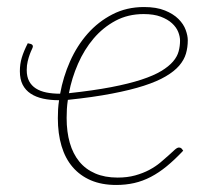

<svg xmlns="http://www.w3.org/2000/svg" viewBox="-20 -520 606 546"><path d="M388.5 -480Q344 -480 308.5 -461Q273 -442 246.2 -410.5Q219.5 -379 201.8 -338.5Q184 -298 176 -255Q245.5 -262.5 296.2 -272.2Q347 -282 382 -293.5Q417 -305 438.5 -318Q460 -331 472 -345Q484 -359 488 -374Q492 -389 492 -404.5Q492 -416 486.8 -429.2Q481.5 -442.5 469.2 -453.8Q457 -465 437.2 -472.5Q417.5 -480 388.5 -480ZM67.5 -395Q73.5 -393 73.5 -388Q73.5 -385.5 70.8 -380Q68 -374.5 64.8 -365.8Q61.5 -357 58.8 -345.8Q56 -334.5 56 -321Q56 -302 62.8 -289.2Q69.5 -276.5 82 -268.5Q94.5 -260.5 112 -257Q129.5 -253.5 151 -253.5Q159.5 -301 179.2 -345.5Q199 -390 229.2 -424.2Q259.5 -458.5 299.8 -479.2Q340 -500 389.5 -500Q425 -500 449 -490.2Q473 -480.5 487.5 -466Q502 -451.5 508 -435Q514 -418.5 514 -405.5Q514 -385.5 508.8 -367.5Q503.5 -349.5 489.5 -333.2Q475.5 -317 451.2 -302.8Q427 -288.5 389.2 -276.2Q351.5 -264 298.2 -253.8Q245 -243.5 173 -236Q171 -223 170.2 -210.2Q169.5 -197.5 169.5 -184.5Q169.5 -145 178.5 -113.8Q187.5 -82.5 205.5 -60.5Q223.5 -38.5 250.8 -26.8Q278 -15 314.5 -15Q342 -15 364.5 -21.2Q387 -27.5 404.8 -37Q422.5 -46.5 436 -57.8Q449.5 -69 459.8 -78.5Q470 -88 477 -94.2Q484 -100.5 489 -100.5Q493.5 -100.5 496.5 -97.5L501 -91.5Q477 -66 454.5 -47.5Q432 -29 409 -17Q386 -5 361.8 0.5Q337.5 6 310.5 6Q269.5 6 238.5 -7.2Q207.5 -20.5 186.5 -45Q165.5 -69.5 155 -104.8Q144.5 -140 144.5 -184Q144.5 -197 145.2 -209.5Q146 -222 148 -235Q123 -235 102.5 -239.5Q82 -244 67.2 -253.8Q52.5 -263.5 44.5 -279Q36.5 -294.5 36.5 -317.5Q36.5 -338 42 -356.2Q47.5 -374.5 59 -397Z"/></svg>

Font: Lato ExtraLight
Style: Italic
Weight: 275
Italic angle: -7°
Designer: Lukasz Dziedzic with Adam Twardoch and Botio Nikoltchev
Foundry: tyPoland Lukasz Dziedzic
Version: Version 2.015; 2015-08-06; http://www.latofonts.com/